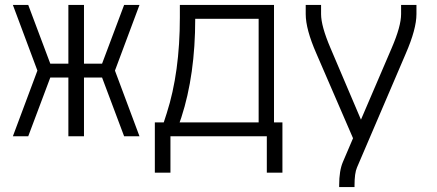

<svg xmlns="http://www.w3.org/2000/svg" viewBox="-20 -550 1765 775"><path d="M32 0 131 -265 32 -530H94L183 -293H256V-530H319V-293H392L481 -530H543L444 -265L543 0H481L392 -237H319V0H256V-237H183L94 0Z M605 147V-56H641L653 -93Q706 -258 706 -480V-530H1086V-56H1120V147H1057V0H668V147ZM705 -56H1024V-474H768Q768 -248 712 -76Z M1349 205V198Q1349 139 1364 104L1405 8L1257 -334Q1214 -432 1214 -493V-530H1276V-493Q1276 -445 1314 -356L1437 -67L1561 -356Q1599 -444 1599 -493V-530H1661V-493Q1661 -433 1618 -334L1421 126Q1411 149 1411 198V205Z"/></svg>

Font: Jozsika Light
Style: Regular
Weight: 300
Monospace: yes
Designer: Belleve Invis
Foundry: Belleve Invis
Version: 2.1.0